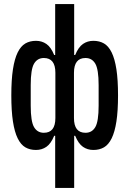

<svg xmlns="http://www.w3.org/2000/svg" viewBox="-20 -730 640 950"><path d="M254 -146V-370Q254 -443 197 -443Q165 -443 148.5 -415Q132 -387 132 -309V-207Q132 -129 148.5 -101Q165 -73 197 -73Q254 -73 254 -146ZM253 -58H248Q232 -19 209.5 -3.5Q187 12 158 12Q128 12 105.5 -1Q83 -14 67.5 -45.5Q52 -77 44 -129Q36 -181 36 -258Q36 -335 44 -387Q52 -439 67.5 -470.5Q83 -502 105.5 -515Q128 -528 158 -528Q187 -528 209.5 -512.5Q232 -497 248 -458H253V-710H347V-458H352Q368 -497 390.5 -512.5Q413 -528 442 -528Q472 -528 494.5 -515Q517 -502 532.5 -470.5Q548 -439 556 -387Q564 -335 564 -258Q564 -181 556 -129Q548 -77 532.5 -45.5Q517 -14 494.5 -1Q472 12 442 12Q413 12 390.5 -3.5Q368 -19 352 -58H347V200H253ZM468 -207V-309Q468 -387 451.5 -415Q435 -443 403 -443Q346 -443 346 -370V-146Q346 -73 403 -73Q435 -73 451.5 -101Q468 -129 468 -207Z"/></svg>

Font: IBM Plaex Mono Medium
Style: Regular
Weight: 500
Designer: Mike Abbink, Paul van der Laan, Pieter van Rosmalen
Foundry: Bold Monday
Version: Version 2.003